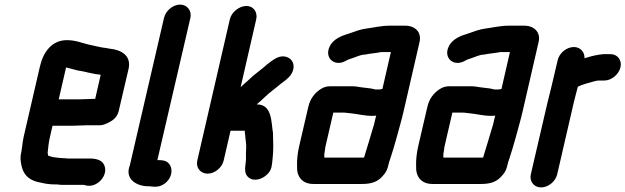

<svg xmlns="http://www.w3.org/2000/svg" viewBox="-20 -739 2726 837"><path d="M327 -306H236L268 -445C284 -441 302 -436 318 -432L341 -428C360 -424 378 -419 397 -416L414 -414C416 -413 417 -413 419 -413L395 -308H389C376 -308 342 -306 327 -306ZM363 -193H416C429 -193 444 -199 463 -210C482 -221 493 -236 498 -257L541 -441C552 -496 510 -522 457 -527L440 -530L425 -532C407 -535 386 -541 365 -545C336 -552 309 -564 272 -564C207 -564 169 -514 154 -449L83 -142C77 -114 76 -86 70 -61C68 -44 72 -22 76 -8C86 28 113 50 157 57C177 62 197 65 222 65H229C237 66 245 67 252 67H347L353 69C401 82 451 29 436 -15C428 -39 405 -48 370 -48H278C269 -48 259 -50 248 -50C242 -50 225 -52 220 -53C213 -53 199 -57 194 -59H191V-60C190 -62 187 -70 188 -75C190 -96 192 -117 198 -143L209 -191H300C315 -191 349 -193 363 -193Z M695 -661 546 -18C524 37 568 70 621 73C628 73 634 73 641 74L652 75C668 76 683 72 697 62C743 29 735 -36 687 -40L676 -41H666L810 -661C817 -692 796 -719 765 -719C734 -719 702 -692 695 -661Z M1054 -713C1023 -713 989 -686 982 -655L840 -39C833 -8 854 18 885 18C916 18 948 -8 955 -39L985 -169H1047C1047 -161 1048 -158 1049 -148C1050 -128 1055 -110 1053 -88C1051 -67 1054 -50 1051 -30C1047 -1 1046 20 1063 34C1086 54 1124 43 1146 20C1166 0 1165 -19 1168 -44C1173 -84 1171 -123 1170 -159C1162 -208 1167 -284 1099 -284C1125 -305 1145 -328 1171 -347L1190 -362C1213 -383 1246 -398 1257 -431C1268 -464 1248 -490 1219 -493C1189 -496 1166 -474 1144 -458C1138 -453 1133 -448 1128 -444L1084 -409C1075 -401 1067 -393 1059 -386C1051 -379 1038 -368 1029 -359L1097 -655C1104 -686 1085 -713 1054 -713Z M1397 -87C1397 -92 1398 -96 1399 -101L1433 -248H1479C1483 -248 1487 -248 1491 -247L1510 -245C1540 -242 1568 -234 1601 -234C1608 -234 1614 -234 1620 -235C1616 -222 1614 -210 1611 -198C1595 -146 1582 -99 1567 -52H1394C1393 -64 1394 -74 1397 -87ZM1636 -349H1617C1612 -350 1606 -351 1599 -353C1582 -355 1568 -357 1551 -359L1532 -362C1523 -363 1514 -363 1505 -363H1420C1405 -363 1390 -359 1377 -350C1351 -333 1332 -308 1324 -273L1284 -101C1277 -70 1274 -40 1275 -14C1273 29 1296 63 1346 63H1556C1593 63 1620 57 1643 34C1663 14 1669 0 1675 -27C1676 -31 1677 -36 1680 -43C1691 -77 1699 -102 1709 -139C1718 -174 1731 -216 1739 -252L1809 -556C1819 -599 1789 -627 1747 -627H1677C1643 -627 1611 -619 1580 -615C1553 -612 1528 -602 1505 -594C1471 -584 1433 -570 1417 -536C1393 -486 1439 -446 1488 -474C1490 -475 1498 -480 1500 -480C1505 -482 1512 -484 1518 -486C1534 -491 1552 -501 1571 -501C1594 -506 1618 -507 1642 -512H1684L1647 -351C1644 -351 1640 -350 1636 -349Z M1916 -87C1916 -92 1917 -96 1918 -101L1952 -248H1998C2002 -248 2006 -248 2010 -247L2029 -245C2059 -242 2087 -234 2120 -234C2127 -234 2133 -234 2139 -235C2135 -222 2133 -210 2130 -198C2114 -146 2101 -99 2086 -52H1913C1912 -64 1913 -74 1916 -87ZM2155 -349H2136C2131 -350 2125 -351 2118 -353C2101 -355 2087 -357 2070 -359L2051 -362C2042 -363 2033 -363 2024 -363H1939C1924 -363 1909 -359 1896 -350C1870 -333 1851 -308 1843 -273L1803 -101C1796 -70 1793 -40 1794 -14C1792 29 1815 63 1865 63H2075C2112 63 2139 57 2162 34C2182 14 2188 0 2194 -27C2195 -31 2196 -36 2199 -43C2210 -77 2218 -102 2228 -139C2237 -174 2250 -216 2258 -252L2328 -556C2338 -599 2308 -627 2266 -627H2196C2162 -627 2130 -619 2099 -615C2072 -612 2047 -602 2024 -594C1990 -584 1952 -570 1936 -536C1912 -486 1958 -446 2007 -474C2009 -475 2017 -480 2019 -480C2024 -482 2031 -484 2037 -486C2053 -491 2071 -501 2090 -501C2113 -506 2137 -507 2161 -512H2203L2166 -351C2163 -351 2159 -350 2155 -349Z M2685 -446C2692 -477 2672 -503 2641 -503H2611C2585 -501 2556 -494 2531 -486C2530 -485 2529 -485 2528 -485C2530 -510 2511 -534 2482 -534C2450 -534 2418 -508 2411 -476L2387 -374C2382 -351 2373 -318 2367 -293L2294 21C2287 52 2308 78 2339 78C2370 78 2402 52 2409 21L2482 -295C2487 -317 2494 -340 2499 -361L2501 -362C2518 -370 2542 -377 2561 -382C2570 -384 2581 -388 2591 -388H2615C2646 -388 2678 -415 2685 -446Z"/></svg>

Font: Electronic
Style: UltHvIt
Weight: 900
Version: Version 1.011